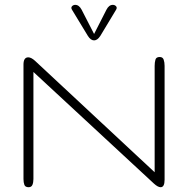

<svg xmlns="http://www.w3.org/2000/svg" viewBox="-20 -782 786 802"><path d="M99.6 0Q85.4 0 81.8 -10Q78.1 -20 78.1 -34.2V-512.2Q78.1 -542.5 98.1 -542.5Q110.4 -542.5 126.5 -527.8L626 -62.5V-506.8Q626 -521 629.2 -532.5Q632.3 -543.9 647 -543.9Q659.7 -543.9 663.6 -533Q667.5 -522 667.5 -506.8V-31.2Q667.5 0 650.9 0Q639.6 0 623 -15.1L119.6 -481.4V-34.2Q119.6 -20 115.5 -10Q111.3 0 99.6 0ZM373 -613.3Q358.9 -613.3 347.2 -631.8L280.8 -741.2Q275.4 -750 280.8 -755.9Q286.1 -761.7 294.4 -761.7Q310.1 -761.7 320.8 -741.7L373 -640.1L424.8 -741.7Q435.1 -761.7 451.2 -761.7Q459.5 -761.7 464.8 -755.9Q470.2 -750 464.8 -741.2L398.9 -631.8Q386.7 -613.3 373 -613.3Z"/></svg>

Font: Gruppo
Style: Regular
Weight: 400
Designer: Vernon Adams
Foundry: Vernon Adams
Version: Version 1.001; ttfautohint (v1.8.4.7-5d5b);gftools[0.9.28]